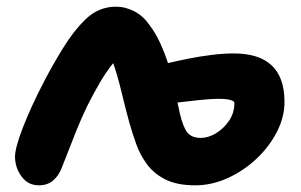

<svg xmlns="http://www.w3.org/2000/svg" viewBox="-20 -538 901 575"><path d="M96 17Q64 17 44.5 -9.5Q25 -36 25 -69Q25 -95 48.5 -156Q72 -217 111 -292Q136 -341 168.5 -393.5Q201 -446 234 -478Q255 -499 278.5 -508.5Q302 -518 326 -518Q356 -518 382.5 -504Q409 -490 427 -464Q446 -439 459.5 -409.5Q473 -380 483 -349Q508 -355 542.5 -362Q577 -369 613.5 -373.5Q650 -378 680 -378Q832 -378 832 -233Q832 -187 809 -142.5Q786 -98 747.5 -62Q709 -26 661.5 -4.5Q614 17 565 17Q511 17 476.5 0Q442 -17 421 -45Q400 -73 388 -106.5Q376 -140 367 -172Q355 -216 343.5 -264Q332 -312 319 -349Q298 -323 279 -290.5Q260 -258 242 -222Q225 -187 210 -150Q195 -113 183 -81.5Q171 -50 164 -33Q155 -11 138.5 3Q122 17 96 17ZM514 -220Q523 -172 536 -148.5Q549 -125 581 -125Q604 -125 627 -139Q650 -153 666 -176.5Q682 -200 682 -230Q682 -235 670 -238.5Q658 -242 637 -242Q608 -242 573.5 -238Q539 -234 512 -231Q512 -226 514 -220Z"/></svg>

Font: Shantell Sans Normal
Style: Bold
Weight: 700
Designer: Stephen Nixon, Anya Danilova, Shantell Martin
Foundry: Arrow Type
Version: Version 1.009;[a7da0bfa3]